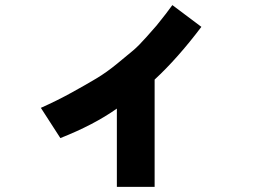

<svg xmlns="http://www.w3.org/2000/svg" viewBox="-20 -683 1040 750"><path d="M139.6 -261.7Q203.1 -290 259.8 -321.3Q316.4 -352.5 356.4 -376.5Q396.5 -400.4 438 -434.6Q479.5 -468.8 500.5 -486.3Q521.5 -503.9 552.7 -539.1Q584 -574.2 591.8 -583.5Q599.6 -592.8 627 -627.9L653.3 -663.1L766.6 -578.1Q673.8 -455.1 584 -372.1V46.9H436.5V-258.8Q346.7 -195.3 215.8 -143.6Z"/></svg>

Font: Gothic A1 Black
Style: Regular
Weight: 900
Version: Version 2.50